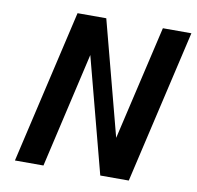

<svg xmlns="http://www.w3.org/2000/svg" viewBox="-78 -781 883 862"><g transform="rotate(10 363.0 -350.0)"><path d="M726 -700H596L475 -179L338 -700H337H207L45 0H175L296 -525L434 0H564Z"/></g></svg>

Font: Pfennig
Style: BoldItalic
Weight: 700
Italic angle: -13°
Version: Version 20100423